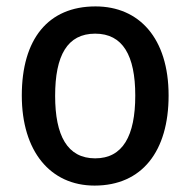

<svg xmlns="http://www.w3.org/2000/svg" viewBox="-20 -569 594 599"><path d="M506 -271C506 -450 414 -549 278 -549C130 -549 48 -447 48 -271C48 -97 137 10 275 10C423 10 506 -97 506 -271ZM152 -270C152 -396 190 -464 277 -464C363 -464 402 -396 402 -271C402 -145 363 -75 277 -75C190 -75 152 -146 152 -270Z"/></svg>

Font: Noto Sans SemiCondensed Medium
Style: Regular
Weight: 500
Width: 4
Designer: Monotype Design Team
Foundry: Monotype Imaging Inc.
Version: Version 2.013